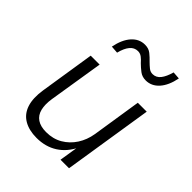

<svg xmlns="http://www.w3.org/2000/svg" viewBox="-204 -856 989 989"><g transform="rotate(45 290.5 -361.0)"><path d="M226 8Q171 8 133.5 -14Q96 -36 81.5 -80Q67 -124 77 -189L124 -489H189L141 -190Q134 -145 142 -113Q150 -81 174.5 -64.5Q199 -48 240 -48Q290 -48 328.5 -70.5Q367 -93 392 -131.5Q417 -170 425 -219L467 -489H532L455 0H393L411 -113H416Q388 -54 339.5 -23Q291 8 226 8ZM209 -596 168 -599Q180 -660 210 -693.5Q240 -727 282 -727Q309 -727 327 -712.5Q345 -698 361 -681Q374 -668 387 -657.5Q400 -647 416 -647Q442 -647 459 -668.5Q476 -690 487 -730L528 -727Q516 -666 486 -632.5Q456 -599 414 -599Q388 -599 369 -613.5Q350 -628 334 -644Q322 -658 309 -668Q296 -678 280 -678Q254 -678 236.5 -657Q219 -636 209 -596Z"/></g></svg>

Font: Nunito Sans 10pt Light
Style: Italic
Weight: 300
Italic angle: -9°
Designer: Vernon Adams
Foundry: Vernon Adams
Version: Version 3.101;gftools[0.9.27]